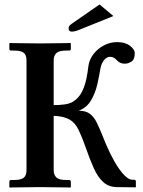

<svg xmlns="http://www.w3.org/2000/svg" viewBox="-20 -840 642 862"><path d="M427 -820 489 -768 345 -710Q329 -703 319 -700.5Q309 -698 302 -698Q288 -698 288 -713Q288 -718 290.5 -722.5Q293 -727 303 -734ZM589 1 503 0Q467 -1 443 -23Q419 -45 401 -85Q383 -125 364 -180Q347 -228 332 -258.5Q317 -289 292 -303.5Q267 -318 221 -320V-76Q221 -55 233 -43.5Q245 -32 276 -32H290Q298 -32 298 -23V0L296 2Q296 2 280 1.5Q264 1 241.5 1Q219 1 196.5 0.5Q174 0 160 0Q145 0 122.5 0.5Q100 1 77.5 1Q55 1 39.5 1.5Q24 2 24 2L22 0V-23Q22 -32 30 -32H44Q74 -32 86.5 -42Q99 -52 99 -76V-569Q99 -593 86.5 -603Q74 -613 44 -613H30Q22 -613 22 -621V-645L24 -647Q24 -647 39.5 -646.5Q55 -646 77.5 -646Q100 -646 122.5 -645.5Q145 -645 160 -645Q174 -645 196.5 -645.5Q219 -646 241.5 -646Q264 -646 280 -646.5Q296 -647 296 -647L298 -645V-621Q298 -613 290 -613H276Q245 -613 233 -601.5Q221 -590 221 -569V-368Q244 -368 268 -371Q292 -374 307 -383Q334 -400 347.5 -427Q361 -454 367.5 -485Q374 -516 377 -544Q381 -573 400 -597.5Q419 -622 447 -636.5Q475 -651 506 -651Q542 -651 563.5 -634.5Q585 -618 585 -601Q585 -573 570 -563.5Q555 -554 541 -554Q520 -554 507 -567Q492 -585 475 -585Q459 -585 447 -570Q435 -555 431 -533Q426 -502 417 -462Q408 -422 388.5 -389Q369 -356 333 -343Q365 -343 383.5 -329Q402 -315 414 -290.5Q426 -266 438 -236Q477 -136 513 -84.5Q549 -33 574 -33H583Q590 -33 590 -24V-1Z"/></svg>

Font: Libertinus Serif SemiBold
Style: Regular
Weight: 600
Designer: Philipp H. Poll, Khaled Hosny
Foundry: Caleb Maclennan
Version: Version 7.051;RELEASE